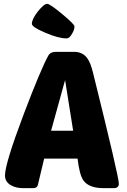

<svg xmlns="http://www.w3.org/2000/svg" viewBox="-20 -980 659 1000"><path d="M366 -710Q411 -710 435 -676Q452 -653 465 -599Q599 -59 599 -24Q599 0 572 0H521Q442 0 414 -41Q394 -69 384 -154H210L177 -16Q172 0 154 0H101Q64 0 37 -15Q6 -33 6 -66Q6 -127 103 -384Q193 -621 232 -691Q243 -710 271 -710ZM246 -299H361L319 -563ZM355 -804Q342 -780 327 -780Q284 -780 215 -810Q146 -839 146 -856Q146 -880 177 -920Q209 -960 226 -960Q240 -960 305 -906Q368 -853 368 -843Q368 -825 355 -804Z"/></svg>

Font: PoetsenOne
Style: Regular
Weight: 400
Designer: Rodrigo Fuenzalida, Pablo Impallari
Foundry: Pablo Impallari, Rodrigo Fuenzalida
Version: Version 1.000